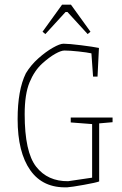

<svg xmlns="http://www.w3.org/2000/svg" viewBox="-20 -787 519 817"><path d="M55 -280Q55 -404 90 -475Q111 -510 143 -538.5Q175 -567 205 -584Q235 -601 250 -601Q273 -601 325 -594.5Q377 -588 401 -583L395 -461H376L369 -560Q351 -564 314 -568Q277 -572 254 -572Q240 -572 215 -558Q190 -544 160 -517Q126 -486 105.5 -436Q85 -386 85 -301Q85 -140 134 -77.5Q183 -15 270 -16L372 -31V-259L281 -266V-287H459V-267L402 -262V-15Q390 -10 337 -0.5Q284 9 267 10Q163 14 109 -62.5Q55 -139 55 -280ZM161 -652 244 -767H282L365 -652L353 -642L267 -736H259L173 -642Z"/></svg>

Font: Grenze Thin
Style: Regular
Weight: 250
Designer: Renata Polastri
Foundry: Omnibus-Type
Version: Version 1.002; ttfautohint (v1.8)